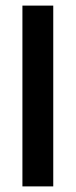

<svg xmlns="http://www.w3.org/2000/svg" viewBox="-20 -653 271 685"><path d="M60 12V-633H170V12ZM60 0V-113H170V0Z"/></svg>

Font: Pixelify Sans Medium
Style: Regular
Weight: 500
Designer: Stefie Justprince
Foundry: Typecalism Foundryline
Version: Version 1.000;February 13, 2025;FontCreator 15.0.0.3015 64-b